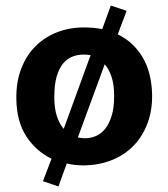

<svg xmlns="http://www.w3.org/2000/svg" viewBox="-20 -586 608 693"><path d="M380 -566 437 -547 405 -462Q461 -435 494 -380.5Q527 -326 529 -245Q530 -186 511.5 -138.5Q493 -91 460 -58Q427 -25 382 -7.5Q337 10 285 11Q248 11 221 4L191 87L135 68L166 -13Q109 -41 74.5 -94.5Q40 -148 39 -229Q38 -290 56.5 -338Q75 -386 108 -419Q141 -452 186 -469.5Q231 -487 283 -487Q317 -487 349 -481ZM281 -389Q260 -389 241 -381.5Q222 -374 207.5 -356.5Q193 -339 184.5 -309.5Q176 -280 176 -236Q176 -194 185.5 -166Q195 -138 210 -121L307 -387Q301 -388 294.5 -388.5Q288 -389 281 -389ZM392 -239Q392 -281 382.5 -309Q373 -337 358 -354L261 -90Q273 -87 287 -87Q307 -87 326 -95Q345 -103 359.5 -121Q374 -139 383 -168Q392 -197 392 -239Z"/></svg>

Font: Mukta Malar
Style: Bold
Weight: 700
Designer: Aadarsh Rajan, Girish Dalvi, Yashodeep Gholap
Foundry: Ek Type
Version: Version 2.538;PS 1.000;hotconv 16.6.51;makeotf.lib2.5.65220;